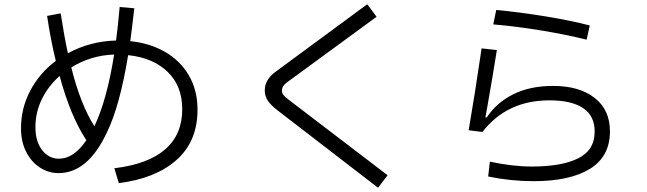

<svg xmlns="http://www.w3.org/2000/svg" viewBox="-20 -835 3050 905"><path d="M911 -318Q911 -168 811.5 -80.5Q712 7 540 28L519 -42Q678 -61 758.5 -131Q839 -201 839 -320Q839 -430 770 -496.5Q701 -563 584 -575Q545 -337 485 -213Q395 -19 256 -19Q209 -19 168.5 -45Q128 -71 103.5 -119Q79 -167 79 -230Q79 -325 122.5 -407.5Q166 -490 243 -548Q219 -646 202 -760L266 -772Q283 -662 300 -584Q405 -641 527 -644Q535 -701 544 -802L613 -796Q602 -698 594 -641Q685 -632 757 -591Q829 -550 870 -480Q911 -410 911 -318ZM518 -578Q407 -574 316 -517Q360 -341 425 -240Q484 -364 518 -578ZM387 -174Q312 -288 261 -477Q207 -429 177 -367Q147 -305 147 -236Q147 -168 178.5 -127.5Q210 -87 258 -87Q328 -87 387 -174Z M1288 -315Q1258 -338 1243 -359.5Q1228 -381 1228 -409Q1228 -459 1278 -496L1711 -815L1755 -756L1333 -447Q1321 -438 1315 -429Q1309 -420 1309 -408Q1309 -397 1315.5 -388Q1322 -379 1338 -367L1807 -9L1762 50Z M2745 -648Q2649 -672 2530.5 -691.5Q2412 -711 2305 -720L2319 -788Q2427 -778 2547 -758.5Q2667 -739 2760 -715ZM2289 -73Q2398 -50 2486 -50Q2627 -50 2705 -88.5Q2783 -127 2783 -215Q2783 -289 2728.5 -325.5Q2674 -362 2570 -362Q2369 -362 2254 -213L2189 -221Q2219 -394 2250 -607L2322 -599L2301 -471Q2273 -306 2268 -282L2274 -281Q2320 -351 2399 -390.5Q2478 -430 2587 -430Q2711 -430 2783 -373.5Q2855 -317 2855 -216Q2855 -97 2760.5 -39Q2666 19 2495 19Q2388 19 2281 -3Z"/></svg>

Font: IBM Plex Sans JP
Style: Regular
Weight: 400
Designer: Mike Abbink; Paul van der Laan; Pieter van Rosmalen; Wujin Sim; Yejin Wi; Jinhee Kim; Boomi Park; Yona Kim; Kichan Ma
Foundry: Sandoll Inc.
Version: Version 1.001